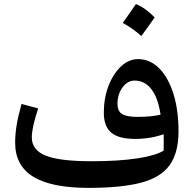

<svg xmlns="http://www.w3.org/2000/svg" viewBox="-20 -912 947 940"><path d="M781.2 -174.8Q782.2 -211.9 781.2 -254.9Q716.8 -231.9 640.6 -231.9Q561 -231.9 524.7 -262.7Q488.3 -293.5 488.3 -360.4Q488.3 -431.6 511.2 -491.2Q534.2 -550.8 572.3 -586.7Q610.4 -622.6 655.8 -622.6Q714.4 -622.6 759 -577.9Q803.7 -533.2 828.9 -453.4Q854 -373.5 854 -268.6Q854 -164.1 810.5 -103.5Q767.1 -43 670.4 -17.6Q573.7 7.8 414.1 7.8Q231.9 7.8 143.1 -46.6Q54.2 -101.1 54.2 -212.9Q54.2 -255.4 61.5 -299.6Q68.8 -343.8 85.4 -402.8L167 -381.3Q135.7 -287.1 135.7 -239.7Q135.7 -177.2 204.1 -149.9Q272.5 -122.6 428.7 -122.6Q560.5 -122.6 652.6 -136.7Q744.6 -150.9 781.2 -174.8ZM766.1 -350.6Q753.9 -433.1 721.2 -475.3Q688.5 -517.6 639.2 -517.6Q604.5 -517.6 579.8 -484.1Q555.2 -450.7 555.2 -403.3Q555.2 -368.2 577.1 -354Q599.1 -339.8 654.3 -339.8Q720.2 -339.8 766.1 -350.6ZM645.5 -892.1Q668.9 -882.8 691.9 -866.2Q714.8 -849.6 737.3 -826.7Q721.7 -804.2 705.3 -781.5Q689 -758.8 671.9 -735.4Q630.9 -772.9 581.1 -799.8Q597.7 -823.2 613.5 -845.9Q629.4 -868.7 645.5 -892.1Z"/></svg>

Font: Pinar SemiBold
Style: Regular
Weight: 600
Designer: Amin Abedi
Version: Version 3.000